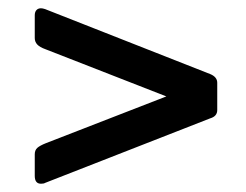

<svg xmlns="http://www.w3.org/2000/svg" viewBox="-20 -587 594 464"><path d="M91 -241 382 -354 90 -468Q76 -473 70 -479.5Q64 -486 64 -495V-550Q64 -558 68 -562.5Q72 -567 79 -567Q83 -567 89 -565L488 -408Q505 -401 505 -387V-321Q505 -306 488 -301L89 -145Q86 -143 79 -143Q64 -143 64 -162V-214Q64 -224 70 -229.5Q76 -235 91 -241Z"/></svg>

Font: Libre Franklin Medium
Style: Regular
Weight: 500
Designer: Pablo Impallari, Rodrigo Fuenzalida
Foundry: Impallari Type
Version: Version 1.002; ttfautohint (v1.5)